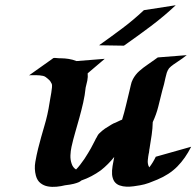

<svg xmlns="http://www.w3.org/2000/svg" viewBox="-20 -717 759 742"><path d="M701.7 -503.9Q693.4 -497.1 684.6 -491Q675.8 -484.9 667 -479Q658.2 -473.1 649.4 -467Q640.6 -460.9 633.3 -453.1Q627.4 -444.8 624.5 -435.8Q621.6 -426.8 619.6 -417Q617.2 -403.8 613.8 -391.4Q610.4 -378.9 606.9 -366.2Q599.1 -335 591.6 -304.7Q584 -274.4 570.3 -245.1Q569.8 -220.2 566.2 -196Q562.5 -171.9 558.6 -147.5Q558.1 -146.5 558.1 -144Q558.1 -141.6 557.1 -139.2Q557.1 -138.7 556.9 -136.7Q556.6 -134.8 556.6 -133.8Q556.2 -130.4 555.7 -127.2Q555.2 -124 554.2 -120.6V-120.1L553.2 -115.2Q553.2 -117.2 553.7 -119.4Q554.2 -121.6 554.7 -124V-123L554.2 -122.1V-120.1Q554.2 -118.7 553.7 -116.5Q553.2 -114.3 553.2 -114.7Q552.2 -107.9 551.3 -99.1Q550.3 -90.8 551.8 -83.3Q553.2 -75.7 557.1 -70.3Q564.5 -80.1 570.6 -90.1Q576.7 -100.1 582 -111.3L718.8 -149.9Q696.3 -105 665.5 -73.7Q634.8 -42.5 587.9 -22.9Q572.3 -16.1 555.4 -10Q538.6 -3.9 521.5 -1Q510.7 1 496.6 2.9Q482.4 4.9 468.5 4.4Q454.6 3.9 442.1 -0.5Q429.7 -4.9 421.9 -15.6Q418 -21.5 415.8 -28.8Q413.6 -36.1 413.1 -43Q412.1 -57.6 415 -75.2Q418 -92.8 421.4 -110.4Q410.2 -96.2 397.2 -83.3Q384.3 -70.3 370.1 -59.1Q334.5 -33.2 294.4 -19.5Q293.9 -19.5 292 -17.6Q290 -15.6 283.7 -12.7Q277.3 -9.8 264.9 -6.6Q252.4 -3.4 231.4 -1Q216.3 2.9 198.7 4.6Q181.2 6.3 165 3.4Q148.9 0.5 136.5 -9.3Q124 -19 118.7 -38.1Q111.8 -64.5 116.5 -91.1Q121.1 -117.7 127.4 -143.1Q138.7 -187.5 151.6 -230.7Q164.6 -273.9 171.4 -319.3Q172.4 -325.7 174.3 -336.4Q176.3 -347.2 178.2 -358.6Q180.2 -370.1 180.9 -379.6Q181.6 -389.2 180.2 -392.6Q177.2 -398.4 174.6 -402.6Q171.9 -406.7 166.5 -411.1Q162.6 -415 157 -418.9Q151.4 -422.9 146 -423.8Q133.3 -426.3 122.3 -426.3Q111.3 -426.3 98.1 -426.3Q96.2 -425.8 92.3 -425.8L183.1 -490.2Q185.5 -494.1 195.8 -492.9Q206.1 -491.7 217.3 -491.7Q229.5 -491.7 245.4 -489.3Q261.2 -486.8 275.9 -481L384.8 -489.7Q368.2 -475.6 351.8 -461.7Q335.4 -447.8 318.8 -433.6Q320.3 -419.9 317.4 -405.5Q314.5 -391.1 311 -378.4Q308.1 -349.1 301.5 -320.3Q294.9 -291.5 287.1 -263.2Q279.3 -234.9 271 -206.5Q262.7 -178.2 256.3 -149.4Q252.9 -133.8 252.2 -116.7Q251.5 -99.6 256.8 -84.5Q261.7 -69.3 273.9 -62Q281.7 -69.8 290 -80.6Q298.3 -91.3 306.2 -102.8Q314 -114.3 320.3 -125.2Q326.7 -136.2 331.1 -143.6L347.7 -175.3Q349.6 -180.2 353 -185.1Q355 -189 357.4 -193.4Q359.9 -197.8 362.8 -200.7Q374 -211.9 385.7 -220Q397.5 -228 411.1 -235.8Q418 -240.2 426.8 -243.2Q431.6 -245.6 436 -247.6Q440.4 -249.5 445.3 -252L452.1 -254.4V-254.9L448.7 -253.4L451.2 -254.9Q451.2 -254.9 452.1 -255.4Q460.4 -282.2 466.8 -309.6Q473.1 -336.9 480 -364.3Q483.4 -376.5 485.6 -388.2Q487.8 -399.9 493.7 -411.1Q503.4 -429.2 518.3 -442.4Q533.2 -455.6 549.8 -466.8Q568.4 -480 576.9 -485.8Q585.4 -491.7 588.4 -494.1Q591.8 -496.1 590.3 -495.1ZM659.2 -696.8Q612.3 -652.8 561.8 -615Q511.2 -577.1 459 -540.5L362.8 -542Q408.2 -574.2 451.9 -606.9Q495.6 -639.6 536.1 -677.7ZM448.7 -253.4 446.3 -252.4ZM444.8 -252 446.3 -252.4Q445.8 -252.4 445.8 -252.2Q445.8 -252 445.3 -252Z"/></svg>

Font: Autopia Bold Italic
Style: Bold Italic
Weight: 700
Italic angle: -104°
Designer: Antoine Gelgon
Foundry: Antoine Gelgon
Version: V.1.0